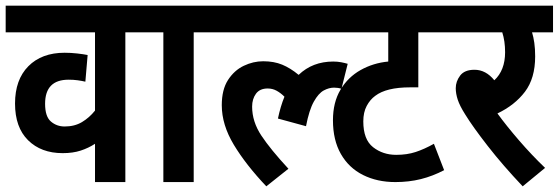

<svg xmlns="http://www.w3.org/2000/svg" viewBox="-20 -642 1970 677"><path d="M502 -528H422V0H315V-135Q292 -120 264.5 -111Q237 -102 201 -102Q125 -102 79 -147.5Q33 -193 33 -277Q33 -361 80 -408.5Q127 -456 208 -456Q230 -456 252 -453.5Q274 -451 289 -448L281 -354Q268 -357 253.5 -359Q239 -361 222 -361Q139 -361 139 -276Q139 -231 159.5 -213.5Q180 -196 208 -196Q243 -196 269 -211.5Q295 -227 315 -252V-528H0V-622H502Z M663 -528V0H556V-528H489V-622H743V-528Z M730 -622H1180V-528H730ZM1184 -329Q1172 -333 1158 -333Q1140 -333 1121.5 -323Q1103 -313 1086.5 -283.5Q1070 -254 1059 -197L960 -224Q969 -267 983 -301Q970 -314 955.5 -322Q941 -330 924 -330Q896 -330 882.5 -311.5Q869 -293 869 -266Q869 -213 901.5 -164Q934 -115 997 -47L919 15Q847 -61 804.5 -131.5Q762 -202 762 -271Q762 -326 784 -360Q806 -394 839.5 -410Q873 -426 908 -426Q946 -426 975 -414Q1004 -402 1033 -378Q1082 -425 1155 -425Q1170 -425 1183 -422.5Q1196 -420 1206 -417Z M1572 -528H1455V-334H1426Q1342 -334 1303 -304Q1285 -291 1273 -268.5Q1261 -246 1261 -214Q1261 -150 1295.5 -123Q1330 -96 1377 -96Q1415 -96 1445.5 -106Q1476 -116 1510 -135L1546 -42Q1506 -21 1464 -10.5Q1422 0 1374 0Q1310 0 1260 -25Q1210 -50 1182 -99Q1154 -148 1154 -218Q1154 -281 1180.5 -325.5Q1207 -370 1251.5 -395Q1296 -420 1349 -425V-528H1121V-622H1572Z M1902 -50 1823 15Q1753 -59 1700 -127Q1647 -195 1620 -239Q1601 -269 1594 -290.5Q1587 -312 1587 -331Q1587 -355 1602.5 -375.5Q1618 -396 1653 -396Q1693 -396 1723 -359Q1761 -394 1761 -458Q1761 -497 1751 -528H1559V-622H1930V-528H1856Q1861 -512 1864 -491Q1867 -470 1867 -443Q1867 -366 1831 -318.5Q1795 -271 1734 -242Q1766 -198 1810.5 -146.5Q1855 -95 1902 -50Z"/></svg>

Font: Noto Sans Condensed SemiBold
Style: Regular
Weight: 600
Width: 3
Designer: Monotype Design Team
Foundry: Monotype Imaging Inc.
Version: Version 2.013; ttfautohint (v1.8.4.7-5d5b)